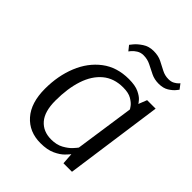

<svg xmlns="http://www.w3.org/2000/svg" viewBox="-198 -802 925 925"><g transform="rotate(45 264.0 -340.0)"><path d="M528 -646Q528 -646 517.5 -633Q507 -620 487 -607.5Q467 -595 436 -595Q407 -595 383.5 -606.5Q360 -618 337.5 -629.5Q315 -641 288 -641Q269 -641 254 -631.5Q239 -622 231 -612Q223 -602 223 -602L203 -627Q203 -627 215.5 -642.5Q228 -658 252 -674Q276 -690 308 -690Q340 -690 363 -678.5Q386 -667 407.5 -655.5Q429 -644 454 -644Q472 -644 484.5 -651Q497 -658 503 -664.5Q509 -671 509 -671ZM441 0H383L379 -58Q374 -51 358 -34.5Q342 -18 312 -4Q282 10 236 10Q159 10 112.5 -42.5Q66 -95 66 -191Q66 -279 95.5 -351.5Q125 -424 181.5 -467Q238 -510 319 -510Q363 -510 388 -498Q413 -486 424 -473Q435 -460 436 -457L453 -500H511ZM260 -39Q297 -39 323 -53.5Q349 -68 363.5 -84Q378 -100 382 -106L426 -409Q426 -411 416.5 -424Q407 -437 386 -449.5Q365 -462 328 -462Q266 -462 224.5 -427.5Q183 -393 162.5 -331Q142 -269 142 -186Q142 -112 173.5 -75.5Q205 -39 260 -39Z"/></g></svg>

Font: Arsenal SC
Style: Italic
Weight: 400
Italic angle: -9.10001°
Designer: Andrij Shevchenko
Foundry: Stairsfor
Version: Version 2.001; ttfautohint (v1.8.4.7-5d5b)